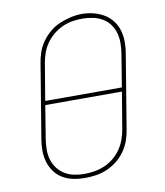

<svg xmlns="http://www.w3.org/2000/svg" viewBox="-84 -816 768 893"><g transform="rotate(-10 300.0 -369.0)"><path d="M246 8Q218 8 190.5 2.5Q163 -3 140.5 -16.5Q118 -30 102.5 -51.5Q87 -73 79.5 -98.5Q72 -124 72 -152Q72 -180 77 -208L134 -553Q138 -580 147 -605.5Q156 -631 172.5 -654Q189 -677 211 -695Q233 -713 258.5 -723.5Q284 -734 310.5 -740Q337 -746 363 -746Q391 -746 418 -739Q445 -732 467.5 -718.5Q490 -705 506 -684Q522 -663 529.5 -637Q537 -611 537 -583Q537 -555 532 -527L475 -182Q471 -155 462 -129.5Q453 -104 437 -81Q421 -58 398.5 -40Q376 -22 350.5 -11Q325 0 298.5 4Q272 8 246 8Q246 8 246 8Q246 8 246 8ZM125 -377H487L512 -530Q516 -555 516.5 -580Q517 -605 510.5 -628.5Q504 -652 490 -671Q476 -690 455.5 -702Q435 -714 410.5 -719Q386 -724 361 -724Q336 -724 312.5 -720Q289 -716 266 -705.5Q243 -695 223 -678.5Q203 -662 188.5 -641Q174 -620 166 -597Q158 -574 154 -550ZM246 -11Q270 -11 294 -15Q318 -19 341.5 -29Q365 -39 385 -55.5Q405 -72 419.5 -93Q434 -114 442.5 -137.5Q451 -161 455 -185L484 -358H122L97 -205Q93 -180 92.5 -155Q92 -130 98.5 -107Q105 -84 119 -65Q133 -46 153 -33.5Q173 -21 197 -16Q221 -11 246 -11Z"/></g></svg>

Font: Iosevka Slab Thin Extended
Style: Italic
Weight: 100
Width: 7
Italic angle: -9°
Monospace: yes
Designer: Belleve Invis
Foundry: Belleve Invis
Version: Version 11.1.0; ttfautohint (v1.8.3)